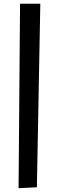

<svg xmlns="http://www.w3.org/2000/svg" viewBox="-20 -865 307 1014"><path d="M78.1 128.9 85.9 -845.2H192.9L174.8 124Z"/></svg>

Font: Preahvihear
Style: Regular
Weight: 400
Designer: Danh Hong
Version: Version 8.002; ttfautohint (v1.8.3)